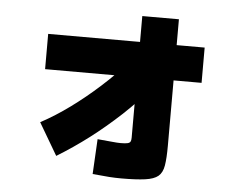

<svg xmlns="http://www.w3.org/2000/svg" viewBox="-49 -720 979 789"><g transform="rotate(5 440.0 -325.0)"><path d="M126.7 -190Q186.7 -222.2 246.7 -266.1Q306.7 -310 363.9 -361.7Q421.1 -413.3 472.2 -470L581.1 -380Q522.2 -310 460.6 -252.8Q398.9 -195.6 336.1 -147.8Q273.3 -100 204.4 -57.8ZM360 3.3 367.8 -141.1Q405.6 -137.8 427.8 -135.6Q450 -133.3 463.3 -133.3Q483.3 -133.3 492.2 -135.6Q501.1 -137.8 503.9 -143.3Q506.7 -148.9 506.7 -158.9V-661.1H657.8V-138.9Q657.8 -87.8 652.8 -57.8Q647.8 -27.8 630.6 -13.3Q613.3 1.1 576.7 6.1Q540 11.1 480 11.1Q453.3 11.1 428.9 9.4Q404.4 7.8 360 3.3ZM127.8 -408.9V-554.4H773.3V-408.9Z"/></g></svg>

Font: Paperlogy 9 Black
Style: Regular
Weight: 900
Designer: redesigned by Lee Juim, glyphs from Gmarket Sans & Montserrat
Foundry: PT&
Version: Version 1.001